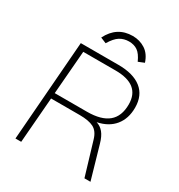

<svg xmlns="http://www.w3.org/2000/svg" viewBox="-209 -1048 1103 1186"><g transform="rotate(30 342.0 -455.5)"><path d="M547 -233 614 0H571L500 -237Q485 -288 450 -306Q415 -324 350 -324H146L120 0H79L134 -712H402Q509 -712 566.5 -666.5Q624 -621 624 -534Q624 -456 582.5 -405Q541 -354 463 -338Q493 -329 513.5 -304Q534 -279 547 -233ZM379 -364Q480 -364 530 -405.5Q580 -447 580 -532Q580 -673 404 -673H174L149 -364ZM538 -805 496 -788Q475 -835 449.5 -852.5Q424 -870 388 -870Q352 -870 323.5 -852.5Q295 -835 267 -788L226 -805Q279 -911 391 -911Q441 -911 480.5 -885.5Q520 -860 538 -805Z"/></g></svg>

Font: Muli ExtraLight
Style: Italic
Weight: 275
Italic angle: -4.541°
Designer: Vernon Adams
Foundry: Vernon Adams
Version: Version 2.001